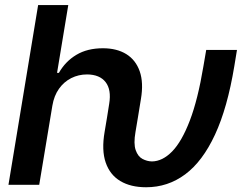

<svg xmlns="http://www.w3.org/2000/svg" viewBox="-20 -748 989 777"><path d="M14.2 0 134.3 -727.5H256.3L210.9 -453.1H218.3Q244.6 -499.5 289.1 -526.1Q333.5 -552.7 396.5 -552.7Q452.6 -552.7 491 -529.1Q529.3 -505.4 545.4 -459.5Q561.5 -413.6 550.3 -347.2L538.1 -272.5H413.1L421.9 -328.1Q431.2 -384.8 407.5 -415.5Q383.8 -446.3 332.5 -446.8Q297.9 -446.8 268.3 -431.9Q238.8 -417 218.8 -388.9Q198.7 -360.8 191.9 -320.3L138.7 0ZM571.3 9.8Q508.8 9.8 466.8 -15.4Q424.8 -40.5 407.7 -90.3Q390.6 -140.1 403.3 -213.9L413.1 -272.5H538.1L528.3 -213.9Q520 -166.5 529.1 -140.6Q538.1 -114.7 556.4 -105Q574.7 -95.2 594.7 -94.7Q637.7 -95.2 676.8 -135.3Q715.8 -175.3 748.3 -260.3Q780.8 -345.2 803.2 -480L814.5 -545.9H939L928.2 -480Q900.4 -311.5 850.1 -203.1Q799.8 -94.7 729.5 -42.5Q659.2 9.8 571.3 9.8Z"/></svg>

Font: Inter 28pt SemiBold
Style: Italic
Weight: 600
Italic angle: -9.3988°
Designer: Rasmus Andersson
Foundry: rsms
Version: Version 4.001;git-66647c0bb